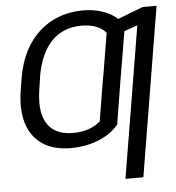

<svg xmlns="http://www.w3.org/2000/svg" viewBox="-61 -794 964 1054"><g transform="rotate(-5 421.0 -266.5)"><path d="M612.8 -372.1 567.9 -96.7Q540.5 -63 499.3 -39.1Q458 -15.1 408.2 -2.7Q358.4 9.8 304.7 9.8Q209 9.8 147.7 -31.7Q86.4 -73.2 63.2 -149.9Q40 -226.6 57.1 -331.1L66.9 -391.6L169.4 -393.6L159.7 -331.1Q146 -249 159.4 -191.2Q172.9 -133.3 214.1 -102.5Q255.4 -71.8 324.2 -71.8Q367.7 -71.8 407 -84.5Q446.3 -97.2 474.1 -122.6L515.1 -372.1ZM656.7 -630.9 611.3 -361.3H514.2L554.2 -603Q537.1 -627 502.2 -640.6Q467.3 -654.3 421.9 -654.8Q370.1 -654.8 328.1 -638.2Q286.1 -621.6 254.6 -588.9Q223.1 -556.2 201.7 -508.1Q180.2 -460 169.4 -396.5L160.6 -339.8H59.1L67.9 -396.5Q85.4 -503.4 135.5 -579.6Q185.5 -655.8 262.5 -696.5Q339.4 -737.3 437.5 -737.3Q488.3 -737.3 532.2 -724.1Q576.2 -710.9 608.6 -687Q641.1 -663.1 656.7 -630.9ZM840.3 -727.5 686 204.1H587.4L725.6 -629.4L604 -587.9L617.7 -671.4L764.2 -727.5Z"/></g></svg>

Font: Inter 28pt
Style: Italic
Weight: 400
Italic angle: -9.3988°
Designer: Rasmus Andersson
Foundry: rsms
Version: Version 4.001;git-66647c0bb